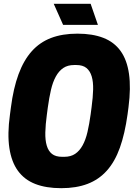

<svg xmlns="http://www.w3.org/2000/svg" viewBox="-20 -970 720 1004"><path d="M454 -950 492 -840H310L261 -950ZM385 -794Q464 -794 520.5 -772Q577 -750 610.5 -703.5Q644 -657 654.5 -584Q665 -511 652 -410L647 -372Q633 -271 607 -198Q581 -125 539 -78Q497 -31 438 -8.5Q379 14 300 14Q221 14 164.5 -8Q108 -30 74 -76.5Q40 -123 29 -196Q18 -269 32 -370L37 -408Q50 -509 77 -582Q104 -655 146 -702Q188 -749 247 -771.5Q306 -794 385 -794ZM316 -150Q350 -150 373 -165.5Q396 -181 412 -210Q428 -239 437.5 -280Q447 -321 454 -372L459 -410Q466 -461 467 -501.5Q468 -542 459.5 -570.5Q451 -599 432 -614.5Q413 -630 379 -630H368Q334 -630 311 -614.5Q288 -599 272 -570Q256 -541 246.5 -500Q237 -459 230 -408L225 -370Q218 -319 217 -278Q216 -237 224.5 -208.5Q233 -180 252 -165Q271 -150 305 -150Z"/></svg>

Font: Tanohe Sans Black
Style: Italic
Weight: 900
Designer: Village Type and Design LLC & Cristiano Sobral
Foundry: Cooper Hewitt Smithsonian Design Museum
Version: Version 1.00;January 12, 2020;FontCreator 12.0.0.2547 64-bit